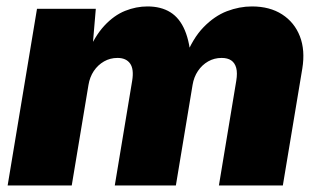

<svg xmlns="http://www.w3.org/2000/svg" viewBox="-20 -568 980 588"><path d="M3.4 0 93.3 -541H273.4L261.2 -397L247.6 -403.3Q270 -457.5 299.6 -489.3Q329.1 -521 363 -534.7Q397 -548.3 431.6 -548.3Q473.1 -548.3 501.7 -530.5Q530.3 -512.7 546.1 -475.1Q562 -437.5 565.4 -377.9L546.9 -390.6Q569.8 -450.2 603.3 -484.6Q636.7 -519 675 -533.7Q713.4 -548.3 751.5 -548.3Q806.2 -548.3 844 -523.9Q881.8 -499.5 898.4 -456.8Q915 -414.1 905.8 -357.9L846.2 0H650.4L703.6 -320.8Q707.5 -344.7 703.4 -360.1Q699.2 -375.5 688 -383.1Q676.8 -390.6 658.7 -390.6Q636.2 -390.6 617.4 -379.9Q598.6 -369.1 586.2 -350.6Q573.7 -332 569.8 -308.1L518.6 0H331.5L384.8 -320.8Q390.6 -356.4 378.4 -373.5Q366.2 -390.6 339.8 -390.6Q317.4 -390.6 298.6 -379.9Q279.8 -369.1 267.3 -350.6Q254.9 -332 251 -308.1L199.7 0Z"/></svg>

Font: Inter 17pt Black
Style: Italic
Weight: 900
Italic angle: -9.3988°
Version: Version 4.001;git-66647c0bb